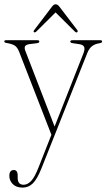

<svg xmlns="http://www.w3.org/2000/svg" viewBox="-32 -608 486 874"><path d="M144.5 151.5 202 5.5 55 -372.5Q46.5 -394 34 -401.2Q21.5 -408.5 -2.5 -412.5Q-12.5 -414 -12.5 -419.5Q-12.5 -425 -4 -425H138Q147 -425 147 -419Q147 -413 137 -411.5L101 -407Q85 -404 81.8 -396.8Q78.5 -389.5 83 -377.5L216.5 -32L347.5 -364.5Q355.5 -385 350.8 -394.8Q346 -404.5 328.5 -407L299 -411.5Q288 -413 288 -418.5Q288 -425 298 -425H424Q433 -425 433 -419Q433 -413.5 422.5 -411.5Q399.5 -408 386.5 -397.5Q373.5 -387 365.5 -367L156.5 159Q137 208 117.2 227Q97.5 246 71 246Q42 246 26.2 230Q10.5 214 10.5 192.5Q10.5 166 31 166Q48.5 166 48.5 190.5V202Q48.5 233 75.5 233Q93.5 233 110 215.5Q126.5 198 144.5 151.5ZM134 -465Q127 -458.5 123 -461.5Q118.5 -464.5 124 -471.5L204.5 -577.5Q212.5 -588.5 221 -588.5Q230.5 -588.5 238.5 -577.5L319.5 -471.5Q324 -465 319.5 -461.5Q315 -458 308 -465L221 -551.5Z"/></svg>

Font: Fraunces 144pt Soft Thin
Style: Regular
Weight: 100
Version: Version 1.000;[0bf87f6ff]